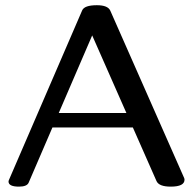

<svg xmlns="http://www.w3.org/2000/svg" viewBox="-20 -694 730 726"><path d="M625.5 11.7Q581.1 11.7 571.8 -9.3L482.4 -211.9H178.2L88.4 -3.4Q82 11.7 51.8 11.7Q12.2 11.7 12.2 -7.8Q12.2 -9.3 13.2 -12.2L290.5 -654.3Q298.8 -674.3 346.2 -674.3Q387.7 -674.3 397 -653.8L676.3 -21Q677.7 -17.6 677.7 -14.6Q677.7 11.7 625.5 11.7ZM458 -266.6 328.6 -560.1 202.1 -266.6Z"/></svg>

Font: Gayathri
Style: Bold
Weight: 700
Designer: Binoy Dominic <binoy.domenic@gmail.com>
Foundry: SMC
Version: Version 1.000